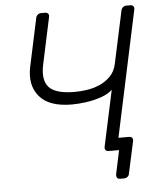

<svg xmlns="http://www.w3.org/2000/svg" viewBox="-57 -749 779 938"><g transform="rotate(-5 332.5 -280.0)"><path d="M494 140Q484 140 479.5 134Q475 128 476 118L501 0H458L441 -60H554Q565 -60 570 -54Q575 -48 573 -38L539 118Q538 128 530.5 134Q523 140 512 140ZM450 0Q440 0 435 -6Q430 -12 432 -22L491 -297Q472 -278 437 -265.5Q402 -253 363 -247.5Q324 -242 291 -242Q180 -242 132.5 -298Q85 -354 104 -444L154 -678Q156 -688 163 -694Q170 -700 180 -700H198Q209 -700 214 -694Q219 -688 217 -678L168 -449Q152 -374 184 -338Q216 -302 312 -302Q338 -302 369.5 -306.5Q401 -311 431.5 -324Q462 -337 485.5 -360.5Q509 -384 517 -422L572 -678Q574 -688 581 -694Q588 -700 598 -700H616Q627 -700 632 -694Q637 -688 635 -678L495 -22Q493 -12 486 -6Q479 0 468 0Z"/></g></svg>

Font: Rubik Light
Style: Italic
Weight: 300
Italic angle: -12°
Designer: Hubert and Fischer
Foundry: Hubert and Fischer
Version: Version 2.300;gftools[0.9.30]